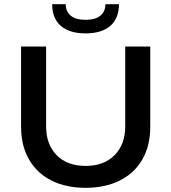

<svg xmlns="http://www.w3.org/2000/svg" viewBox="-20 -890 821 920"><path d="M390 10Q297 10 227.5 -24.5Q158 -59 119.5 -125Q81 -191 81 -283V-667H201V-284Q201 -198 251.5 -146.5Q302 -95 390 -95Q478 -95 529 -146.5Q580 -198 580 -284V-667H700V-283Q700 -191 661.5 -125Q623 -59 553 -24.5Q483 10 390 10ZM390 -730Q313 -730 271.5 -766Q230 -802 230 -870H295Q295 -834 319.5 -814.5Q344 -795 390 -795Q436 -795 460.5 -814.5Q485 -834 485 -870H550Q550 -802 508.5 -766Q467 -730 390 -730Z"/></svg>

Font: Madhuban Medium
Style: Regular
Weight: 500
Designer: jaikishan Patel
Foundry: MagicType
Version: Version 1.000